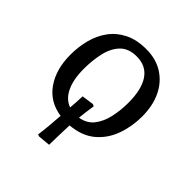

<svg xmlns="http://www.w3.org/2000/svg" viewBox="-186 -669 967 967"><g transform="rotate(45 297.0 -185.5)"><path d="M238 161 228 157Q233 122 236 86Q239 50 242 11Q154 -2 106.5 -70.5Q59 -139 59 -242Q59 -298 72.5 -350Q86 -402 116 -443Q146 -484 194 -508Q242 -532 310 -532Q380 -532 430.5 -499.5Q481 -467 508 -410Q535 -353 535 -277Q535 -206 512 -142Q489 -78 439 -36Q389 6 308 13Q306 50 305.5 84Q305 118 304 155ZM314 -48Q362 -56 388.5 -90Q415 -124 426 -173.5Q437 -223 437 -277Q437 -372 403 -422Q369 -472 302 -472Q244 -472 212.5 -439Q181 -406 169 -352.5Q157 -299 157 -239Q157 -164 180 -116Q203 -68 246 -53Q248 -73 249 -94Q250 -115 251 -137L315 -146L326 -141Q322 -115 319 -92Q316 -69 314 -48Z"/></g></svg>

Font: Literata 7pt
Style: Italic
Weight: 400
Italic angle: -2°
Designer: Latin by Veronika Burian and Jose Scaglione. Greek by Irene Vlachou. Cyrillic by Vera Evstafieva
Foundry: TypeTogether
Version: Version 3.002